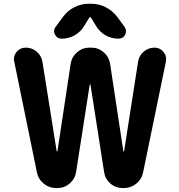

<svg xmlns="http://www.w3.org/2000/svg" viewBox="-20 -1004 938 1004"><path d="M456.1 -911.1Q454.1 -914.1 451.2 -914.1Q448.2 -914.1 446.3 -911.1L419.9 -868.2Q401.4 -836.9 370.1 -819.3Q338.9 -801.8 302.7 -801.8Q278.3 -801.8 267.6 -823.2Q262.7 -832 262.7 -841.8Q262.7 -852.5 271.5 -864.3L309.6 -916Q333 -948.2 368.7 -966.3Q404.3 -984.4 444.3 -984.4H457Q497.1 -984.4 532.7 -966.3Q568.4 -948.2 592.8 -916L630.9 -864.3Q638.7 -852.5 638.7 -840.8Q638.7 -832 634.8 -823.2Q624 -801.8 599.6 -801.8Q563.5 -801.8 532.2 -819.3Q501 -836.9 482.4 -868.2ZM625 -212.9Q626 -211.9 627 -211.9Q627.9 -211.9 628.9 -212.9L702.1 -681.6Q707 -712.9 731.4 -733.9Q755.9 -754.9 788.1 -754.9Q816.4 -754.9 835 -732.4Q848.6 -715.8 848.6 -695.3Q848.6 -689.5 847.7 -682.6L728.5 -103.5Q721.7 -67.4 692.9 -43.9Q664.1 -20.5 627 -20.5H622.1Q585 -20.5 557.1 -44.4Q529.3 -68.4 524.4 -104.5L453.1 -561.5Q452.1 -562.5 451.2 -562.5Q450.2 -562.5 449.2 -561.5L377.9 -104.5Q372.1 -68.4 344.2 -44.4Q316.4 -20.5 279.3 -20.5H274.4Q237.3 -20.5 208.5 -43.9Q179.7 -67.4 172.9 -103.5L54.7 -680.7Q52.7 -687.5 52.7 -694.3Q52.7 -714.8 66.4 -732.4Q85 -754.9 115.2 -754.9Q147.5 -754.9 172.4 -733.4Q197.3 -711.9 202.1 -679.7L276.4 -212.9Q277.3 -211.9 278.3 -211.9Q279.3 -211.9 280.3 -212.9L349.6 -670.9Q355.5 -707 383.3 -731Q411.1 -754.9 447.3 -754.9H458Q494.1 -754.9 522 -731Q549.8 -707 555.7 -670.9Z"/></svg>

Font: Gen Jyuu GothicX Bold
Style: Bold
Weight: 700
Designer: Ryoko NISHIZUKA (kana &amp; ideographs); Paul D. Hunt (Latin, Greek &amp; Cyrillic); Wenlong ZHANG (bopomofo); Sandoll C
Version: Version 1.058.20140828